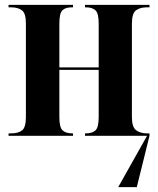

<svg xmlns="http://www.w3.org/2000/svg" viewBox="-20 -556 647 786"><path d="M15 0V-10H26Q54 -10 70 -22Q86 -34 86 -77V-460Q86 -502 69.5 -514Q53 -526 26 -526H15V-536H279V-526H274Q248 -526 235.5 -514Q223 -502 223 -459V-280H384V-460Q384 -502 370.5 -514Q357 -526 332 -526H328V-536H592V-526H581Q554 -526 537 -514Q520 -502 520 -459V-77Q520 -36 537 -23Q554 -10 582 -10H592V0L540 210H464L582 0H328V-10H332Q357 -10 370.5 -22Q384 -34 384 -77V-270H223V-77Q223 -34 236.5 -22Q250 -10 275 -10H279V0Z"/></svg>

Font: Noto Serif Display Condensed
Style: Bold
Weight: 700
Width: 3
Designer: Monotype Design Team
Foundry: Monotype Imaging Inc.
Version: Version 2.009